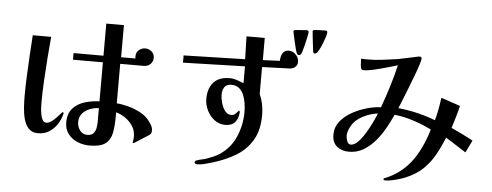

<svg xmlns="http://www.w3.org/2000/svg" viewBox="-56 -990 3112 1215"><g transform="rotate(5 1500.0 -382.0)"><path d="M580 -225Q551 -224 522.5 -213Q494 -202 475.5 -180.5Q457 -159 457 -125Q457 -97 474 -73.5Q491 -50 522 -50Q547 -50 559.5 -63.5Q572 -77 576 -97.5Q580 -118 580 -138ZM360 -171Q360 -168 359 -167Q350 -132 330 -101.5Q310 -71 279.5 -52Q249 -33 210 -33Q172 -33 150.5 -55.5Q129 -78 119.5 -113.5Q110 -149 107.5 -188Q105 -227 105 -260Q105 -315 108 -384.5Q111 -454 115 -523.5Q119 -593 123 -648H240Q234 -587 228.5 -513.5Q223 -440 219 -367Q215 -294 215 -232Q215 -222 215.5 -201Q216 -180 220 -157.5Q224 -135 232 -119.5Q240 -104 255 -104Q271 -104 287 -115Q303 -126 317 -141Q331 -156 341 -167Q352 -180 355 -180Q358 -180 359 -176.5Q360 -173 360 -171ZM927 -111Q927 -93 912 -83Q910 -82 895.5 -72.5Q881 -63 863 -51.5Q845 -40 831.5 -31.5Q818 -23 816 -23Q812 -23 812 -27Q812 -30 813 -33Q814 -36 814 -39Q816 -47 816 -54.5Q816 -62 816 -69Q816 -103 797.5 -131.5Q779 -160 750.5 -180Q722 -200 691 -208V-180Q691 -122 682.5 -77.5Q674 -33 642.5 -8.5Q611 16 541 16Q501 16 464.5 1Q428 -14 405 -44Q382 -74 382 -117Q382 -174 411.5 -206.5Q441 -239 487 -253Q533 -267 580 -268V-516H390V-558H580V-762H692V-558H783Q782 -562 782 -565.5Q782 -569 782 -573Q782 -597 799.5 -612Q817 -627 840 -627Q862 -627 880 -612Q898 -597 898 -573Q898 -548 881.5 -532Q865 -516 840 -516H690V-265Q723 -263 764 -252Q805 -241 842.5 -221Q880 -201 902 -170Q912 -157 919.5 -142.5Q927 -128 927 -111Z M1810 -626Q1810 -608 1797.5 -595Q1785 -582 1760 -580L1586 -574V-403Q1613 -342 1613 -272Q1613 -175 1575 -111Q1537 -47 1471 -7.5Q1405 32 1319 57Q1298 63 1275 69Q1252 75 1230 75Q1226 75 1219.5 72.5Q1213 70 1213 64Q1213 57 1219 53.5Q1225 50 1230 49Q1244 44 1258 41.5Q1272 39 1286 34Q1306 27 1326 18.5Q1346 10 1364 -1Q1435 -47 1467.5 -123Q1500 -199 1500 -281Q1500 -305 1496 -333Q1492 -361 1482 -386.5Q1472 -412 1453 -428.5Q1434 -445 1403 -445Q1371 -445 1358.5 -425.5Q1346 -406 1346 -377Q1346 -357 1353.5 -328Q1361 -299 1377 -277Q1393 -255 1418 -255Q1433 -255 1442 -263Q1451 -271 1457 -278.5Q1463 -286 1465 -286Q1469 -286 1469.5 -282Q1470 -278 1470 -276Q1470 -268 1468 -259.5Q1466 -251 1464 -243Q1454 -214 1434.5 -201.5Q1415 -189 1385 -189Q1347 -189 1316.5 -212Q1286 -235 1269 -270.5Q1252 -306 1252 -342Q1252 -409 1286 -447.5Q1320 -486 1389 -486Q1412 -486 1434 -478.5Q1456 -471 1478 -462V-569L1085 -558V-604L1475 -614L1471 -759H1587V-618L1695 -623Q1695 -651 1707 -671.5Q1719 -692 1747 -692Q1771 -692 1790.5 -672Q1810 -652 1810 -626ZM1860 -820Q1860 -811 1854.5 -785Q1849 -759 1842 -731.5Q1835 -704 1830 -688Q1828 -682 1823.5 -676Q1819 -670 1811 -670Q1802 -670 1798 -679Q1794 -687 1788.5 -708Q1783 -729 1777.5 -753.5Q1772 -778 1768 -796Q1764 -814 1764 -817Q1764 -822 1770 -824Q1777 -826 1793.5 -827Q1810 -828 1826 -829.5Q1842 -831 1847 -831Q1860 -831 1860 -820ZM1978 -828Q1978 -819 1972 -799.5Q1966 -780 1957 -757.5Q1948 -735 1938.5 -717Q1929 -699 1923 -694Q1920 -692 1917 -690Q1914 -688 1910 -688Q1905 -688 1903.5 -691Q1902 -694 1900 -698Q1899 -700 1897 -719Q1895 -738 1892 -762Q1889 -786 1887 -806Q1885 -826 1885 -829Q1885 -834 1891 -835Q1908 -838 1928 -838.5Q1948 -839 1966 -839Q1978 -839 1978 -828Z M2342 -345Q2307 -341 2270.5 -326Q2234 -311 2207 -288Q2188 -272 2172.5 -242.5Q2157 -213 2157 -187Q2157 -174 2164 -154Q2171 -134 2188 -134Q2206 -134 2225.5 -150.5Q2245 -167 2263 -193.5Q2281 -220 2297 -249.5Q2313 -279 2324.5 -304.5Q2336 -330 2342 -345ZM2915 -148Q2882 -168 2850 -189.5Q2818 -211 2785 -230Q2760 -168 2730.5 -116Q2701 -64 2658.5 -24Q2616 16 2551 43Q2537 49 2513.5 56Q2490 63 2466.5 68Q2443 73 2427 73Q2421 73 2417 72Q2413 71 2413 65Q2413 61 2420 58.5Q2427 56 2429 55Q2518 18 2580 -59Q2615 -103 2642 -161Q2669 -219 2684 -273Q2633 -299 2569 -320Q2505 -341 2448 -346Q2430 -306 2405 -261Q2380 -216 2347 -177Q2314 -138 2272.5 -113Q2231 -88 2180 -88Q2133 -88 2103 -113Q2073 -138 2073 -187Q2073 -235 2102 -271.5Q2131 -308 2176 -333Q2221 -358 2269.5 -371.5Q2318 -385 2358 -386Q2381 -449 2403.5 -521Q2426 -593 2441 -660Q2423 -654 2394.5 -646Q2366 -638 2334.5 -629.5Q2303 -621 2274.5 -615.5Q2246 -610 2227 -610Q2219 -610 2215.5 -613.5Q2212 -617 2210 -625Q2207 -638 2207 -653Q2207 -668 2205 -681Q2215 -681 2225 -680.5Q2235 -680 2245 -680Q2293 -680 2341 -686Q2389 -692 2437 -699Q2465 -704 2492.5 -710.5Q2520 -717 2547 -722Q2555 -724 2562 -725.5Q2569 -727 2573 -727Q2587 -727 2587 -717Q2587 -706 2577 -674Q2567 -642 2551 -600.5Q2535 -559 2518.5 -516Q2502 -473 2488 -439Q2474 -405 2468 -390Q2590 -378 2705 -334Q2715 -370 2722 -407Q2729 -444 2734 -479L2855 -438Q2847 -402 2836 -366Q2825 -330 2814 -295Q2849 -279 2884 -262Q2919 -245 2953 -226Z"/></g></svg>

Font: Kaisei Opti
Style: Bold
Weight: 700
Designer: Font-Kai, 金井和夫
Foundry: KAZUO KANAI
Version: Version 5.003